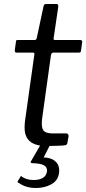

<svg xmlns="http://www.w3.org/2000/svg" viewBox="-20 -730 431 960"><path d="M213 0Q158 0 130.5 -22.5Q103 -45 103 -92Q103 -100 103.5 -108.5Q104 -117 105 -125L152 -459Q153 -464 150.5 -465.5Q148 -467 143 -467H61Q53 -467 54 -480L60 -523Q61 -528 62.5 -529Q64 -530 69 -530H154Q158 -530 161 -533.5Q164 -537 164 -541L198 -700Q200 -710 211 -710H262Q268 -710 270 -706.5Q272 -703 271 -694L248 -538Q247 -534 249 -532Q251 -530 255 -530H380Q385 -530 388.5 -527.5Q392 -525 391 -521L385 -476Q384 -471 382 -469Q380 -467 374 -467H247Q238 -467 235 -456L191 -140Q190 -132 189.5 -125Q189 -118 189 -112Q189 -82 202.5 -72.5Q216 -63 243 -63H312Q317 -63 320 -59Q323 -55 323 -50L317 -16Q316 -6 307 -4Q296 -2 278 -1.5Q260 -1 242 -0.5Q224 0 213 0ZM275 136Q270 173 236.5 191.5Q203 210 160 210Q134 210 112.5 203.5Q91 197 75 185Q72 185 69.5 182.5Q67 180 68 177L84 151Q85 148 86.5 150Q88 152 90 154Q101 161 114.5 165.5Q128 170 148 170Q178 170 195 159Q212 148 215 127Q217 107 200.5 97Q184 87 143 86Q137 86 134.5 83.5Q132 81 134 78L182 -5H230L200 54Q198 56 198 56.5Q198 57 199 57Q232 59 249.5 71Q267 83 272.5 100Q278 117 275 136Z"/></svg>

Font: Libre Franklin
Style: Italic
Weight: 400
Italic angle: -8°
Designer: Pablo Impallari, Rodrigo Fuenzalida, Nhung Nguyen
Foundry: Impallari Type
Version: Version 3.000